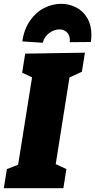

<svg xmlns="http://www.w3.org/2000/svg" viewBox="-32 -986 499 1006"><path d="M413 -710 397 -610 332 -580 260 -126 316 -100 300 0H-12L4 -100L63 -123L136 -581L84 -605L100 -705ZM447 -803Q447 -786 444 -766L334 -765Q336 -799 320 -815.5Q304 -832 280 -832Q251 -832 225.5 -812.5Q200 -793 192 -762L85 -769Q94 -833 125 -877.5Q156 -922 199.5 -944Q243 -966 288 -966Q331 -966 367.5 -947Q404 -928 425.5 -891Q447 -854 447 -803Z"/></svg>

Font: Bitter Pro Black
Style: Italic
Weight: 900
Italic angle: -9°
Designer: Sol Matas, and Bitter project Authors
Foundry: Sol Matas
Version: Version 1.010